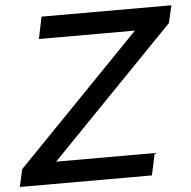

<svg xmlns="http://www.w3.org/2000/svg" viewBox="-83 -751 798 801"><g transform="rotate(-5 316.0 -350.0)"><path d="M-32 0 -16 -73 503 -608H101L120 -700H664L647 -627L128 -92H541L521 0Z"/></g></svg>

Font: Red Hat Display Medium
Style: Italic
Weight: 500
Italic angle: -12°
Designer: Pentagram / MCKL
Foundry: Pentagram / MCKL
Version: Version 1.003; Red Hat Display Medium Italic